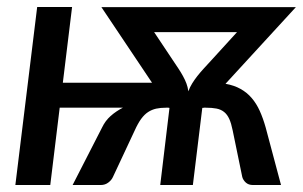

<svg xmlns="http://www.w3.org/2000/svg" viewBox="-20 -530 869 550"><path d="M474.5 -358.5Q483.5 -345 491 -333.8Q498.5 -322.5 504.2 -312Q510 -301.5 514 -291Q518 -280.5 519.5 -268.5Q524 -280.5 530.5 -291Q537 -301.5 545.2 -312Q553.5 -322.5 563.8 -333.8Q574 -345 586.5 -358.5L659 -438H421.5ZM626 -290Q651 -285.5 669.2 -275.2Q687.5 -265 701 -249.2Q714.5 -233.5 724 -212.5Q733.5 -191.5 741 -165L785 0H704.5Q692 0 684.2 -7Q676.5 -14 674 -23L646.5 -156.5Q642.5 -176.5 636.8 -189.2Q631 -202 622 -209.2Q613 -216.5 600.2 -219Q587.5 -221.5 569.5 -221.5H563.5L563 -221H559.5L532.5 0H439L465.5 -221H463.5L463 -221.5H456Q440 -221.5 427.5 -218.8Q415 -216 404.2 -209Q393.5 -202 384.2 -189.2Q375 -176.5 366 -156.5L303.5 -23Q299.5 -14 290.2 -7Q281 0 268.5 0H188L272.5 -165Q281.5 -184 297 -197.8Q312.5 -211.5 332 -221.5H151L124 0H24L86.5 -510H186.5L160 -293H415.5L270.5 -509.5H827.5Z"/></svg>

Font: Lato SemiBold
Style: Italic
Weight: 600
Italic angle: -7°
Designer: Lukasz Dziedzic with Adam Twardoch and Botio Nikoltchev
Foundry: tyPoland Lukasz Dziedzic
Version: Version 2.015; 2015-08-06; http://www.latofonts.com/